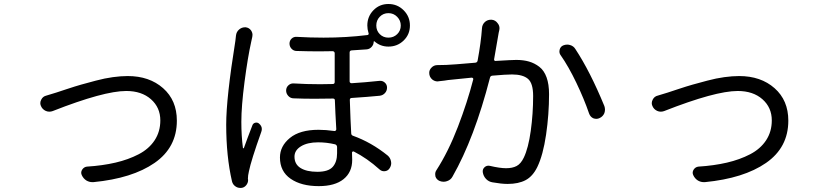

<svg xmlns="http://www.w3.org/2000/svg" viewBox="-20 -879 4040 942"><path d="M238.3 -334Q230.5 -331.1 221.7 -331.1Q212.9 -331.1 204.1 -335Q187.5 -342.8 180.7 -359.4Q177.7 -366.2 177.7 -373Q177.7 -381.8 182.6 -390.6Q190.4 -406.2 208 -410.2Q231.4 -417 255.9 -424.8Q261.7 -426.8 306.2 -441.4Q350.6 -456.1 378.4 -463.9Q406.2 -471.7 450.2 -483.4Q494.1 -495.1 533.7 -500.5Q573.2 -505.9 606.4 -505.9Q712.9 -505.9 780.3 -446.3Q847.7 -386.7 847.7 -287.1Q847.7 -155.3 738.3 -79.6Q628.9 -3.9 438.5 14.6Q435.5 14.6 432.6 14.6Q418 14.6 404.3 6.8Q388.7 -2.9 380.9 -20.5Q375 -34.2 383.3 -46.9Q391.6 -59.6 406.2 -61.5Q483.4 -66.4 546.4 -81.1Q609.4 -95.7 660.2 -122.1Q710.9 -148.4 738.8 -190.9Q766.6 -233.4 766.6 -288.1Q766.6 -351.6 720.7 -392.1Q674.8 -432.6 599.6 -432.6Q489.3 -432.6 238.3 -334Z M1137.7 -704.1Q1139.6 -722.7 1153.3 -734.4Q1166 -745.1 1181.6 -745.1Q1183.6 -745.1 1185.5 -745.1Q1202.1 -743.2 1211.9 -729.5Q1218.8 -718.8 1218.8 -708Q1218.8 -703.1 1217.8 -698.2Q1214.8 -685.5 1212.9 -675.8Q1195.3 -596.7 1179.7 -477.1Q1164.1 -357.4 1164.1 -281.2Q1164.1 -211.9 1171.9 -153.3Q1171.9 -151.4 1173.8 -151.4Q1175.8 -151.4 1176.8 -153.3Q1192.4 -197.3 1218.8 -265.6Q1222.7 -274.4 1232.4 -276.9Q1242.2 -279.3 1250 -273.4Q1264.6 -261.7 1264.6 -246.1Q1264.6 -239.3 1261.7 -231.4Q1211.9 -91.8 1201.2 -38.1Q1196.3 -17.6 1196.3 -2Q1196.3 1 1197.3 3.9Q1197.3 18.6 1187.5 30.3Q1177.7 42 1163.1 43Q1161.1 43 1159.2 43Q1145.5 43 1134.8 35.2Q1122.1 26.4 1118.2 10.7Q1089.8 -112.3 1089.8 -267.6Q1089.8 -398.4 1134.8 -678.7Q1136.7 -693.4 1137.7 -704.1ZM1885.7 -814.5Q1860.4 -814.5 1843.3 -796.9Q1826.2 -779.3 1826.2 -753.9Q1826.2 -728.5 1843.3 -711.4Q1860.4 -694.3 1885.7 -694.3Q1911.1 -694.3 1928.7 -711.4Q1946.3 -728.5 1946.3 -753.9Q1946.3 -778.3 1928.7 -796.4Q1911.1 -814.5 1885.7 -814.5ZM1633.8 -127Q1633.8 -146.5 1633.8 -158.2Q1632.8 -168 1624 -170.9Q1583 -180.7 1541 -180.7Q1488.3 -180.7 1456.5 -161.1Q1424.8 -141.6 1424.8 -110.4Q1424.8 -73.2 1454.6 -54.7Q1484.4 -36.1 1537.1 -36.1Q1590.8 -36.1 1612.3 -60.1Q1633.8 -84 1633.8 -127ZM1816.4 -676.8Q1815.4 -676.8 1814.5 -676.3Q1813.5 -675.8 1813.5 -674.8Q1813.5 -660.2 1803.2 -648.9Q1793 -637.7 1778.3 -636.7Q1743.2 -633.8 1705.1 -631.8Q1695.3 -630.9 1695.3 -621.1V-479.5Q1695.3 -475.6 1698.2 -473.1Q1701.2 -470.7 1705.1 -470.7Q1769.5 -474.6 1842.8 -482.4Q1857.4 -483.4 1868.2 -473.6Q1878.9 -463.9 1878.9 -449.2Q1878.9 -433.6 1868.7 -422.4Q1858.4 -411.1 1842.8 -409.2Q1782.2 -403.3 1706.1 -398.4Q1696.3 -398.4 1696.3 -388.7Q1697.3 -356.4 1699.7 -294.9Q1702.1 -233.4 1703.1 -225.6Q1703.1 -215.8 1711.9 -212.9Q1801.8 -180.7 1881.8 -116.2Q1895.5 -104.5 1898.4 -86.9Q1899.4 -83 1899.4 -79.1Q1899.4 -65.4 1891.6 -53.7Q1883.8 -41 1868.7 -39.1Q1853.5 -37.1 1841.8 -47.9Q1781.2 -102.5 1715.8 -135.7Q1712.9 -136.7 1710 -135.3Q1707 -133.8 1707 -129.9Q1708 -117.2 1708 -94.7Q1708 -34.2 1665.5 0Q1623 34.2 1543.9 34.2Q1458 34.2 1405.8 -2Q1353.5 -38.1 1353.5 -106.4Q1353.5 -162.1 1402.3 -202.1Q1451.2 -242.2 1543 -242.2Q1578.1 -242.2 1620.1 -236.3Q1624 -235.4 1627 -238.3Q1629.9 -241.2 1629.9 -245.1Q1625 -327.1 1623 -386.7Q1623 -395.5 1613.3 -395.5Q1567.4 -394.5 1524.4 -394.5Q1469.7 -394.5 1420.9 -396.5Q1405.3 -396.5 1394.5 -408.2Q1383.8 -419.9 1383.8 -434.6Q1383.8 -450.2 1395 -460.4Q1406.2 -470.7 1420.9 -469.7Q1483.4 -465.8 1550.8 -465.8Q1581.1 -465.8 1612.3 -466.8Q1622.1 -466.8 1622.1 -476.6V-618.2Q1622.1 -622.1 1619.1 -625Q1616.2 -627.9 1612.3 -627.9Q1581.1 -627 1546.9 -627Q1495.1 -627 1435.5 -628.9Q1420.9 -628.9 1410.6 -639.6Q1400.4 -650.4 1400.4 -665Q1400.4 -679.7 1410.6 -689.5Q1420.9 -699.2 1435.5 -698.2Q1502.9 -694.3 1567.4 -694.3Q1679.7 -694.3 1782.2 -707Q1786.1 -707 1788.1 -710.4Q1790 -713.9 1788.1 -716.8Q1782.2 -735.4 1782.2 -753.9Q1782.2 -797.9 1812 -828.6Q1841.8 -859.4 1885.7 -859.4Q1929.7 -859.4 1960.4 -828.6Q1991.2 -797.9 1991.2 -753.9Q1991.2 -710 1960.4 -680.2Q1929.7 -650.4 1885.7 -650.4Q1845.7 -650.4 1816.4 -676.8Z M2344.7 -740.2Q2345.7 -758.8 2359.4 -771.5Q2372.1 -782.2 2387.7 -782.2Q2389.6 -782.2 2392.6 -782.2Q2411.1 -780.3 2421.9 -764.6Q2430.7 -753.9 2430.7 -740.2Q2430.7 -736.3 2429.7 -731.4Q2427.7 -724.6 2426.8 -718.8Q2408.2 -608.4 2404.3 -588.9Q2403.3 -585 2405.8 -582Q2408.2 -579.1 2412.1 -580.1Q2493.2 -585 2512.7 -585Q2547.9 -585 2575.2 -577.1Q2602.5 -569.3 2626 -551.3Q2649.4 -533.2 2661.6 -499.5Q2673.8 -465.8 2673.8 -417Q2673.8 -318.4 2659.2 -218.3Q2644.5 -118.2 2616.2 -59.6Q2593.8 -13.7 2558.6 4.9Q2523.4 23.4 2470.7 23.4Q2440.4 23.4 2396.5 15.6Q2377.9 12.7 2364.7 -1Q2351.6 -14.6 2348.6 -34.2Q2346.7 -48.8 2357.4 -58.6Q2368.2 -68.4 2382.8 -65.4Q2432.6 -53.7 2462.9 -53.7Q2494.1 -53.7 2514.6 -64.5Q2535.2 -75.2 2549.8 -105.5Q2572.3 -152.3 2584 -236.8Q2595.7 -321.3 2595.7 -408.2Q2595.7 -470.7 2570.3 -492.2Q2544.9 -513.7 2492.2 -513.7Q2462.9 -513.7 2395.5 -507.8Q2385.7 -506.8 2383.8 -497.1Q2307.6 -201.2 2200.2 -12.7Q2191.4 3.9 2172.9 9.8Q2165 12.7 2156.2 12.7Q2146.5 12.7 2136.7 8.8Q2121.1 2 2116.2 -13.7Q2115.2 -19.5 2115.2 -24.4Q2115.2 -35.2 2121.1 -43.9Q2179.7 -134.8 2226.6 -256.8Q2273.4 -378.9 2301.8 -489.3Q2302.7 -493.2 2300.3 -495.6Q2297.9 -498 2293.9 -498Q2218.8 -490.2 2178.7 -486.3Q2175.8 -485.4 2159.7 -483.4Q2143.6 -481.4 2133.8 -480.5Q2129.9 -479.5 2127 -479.5Q2113.3 -479.5 2101.6 -488.3Q2085.9 -501 2085.9 -521.5Q2085.9 -536.1 2096.7 -546.9Q2108.4 -559.6 2126 -559.6Q2138.7 -559.6 2169.9 -560.5Q2200.2 -561.5 2311.5 -571.3Q2321.3 -572.3 2323.2 -581.1Q2339.8 -670.9 2344.7 -740.2ZM2730.5 -608.4Q2724.6 -616.2 2724.6 -627Q2724.6 -630.9 2725.6 -634.8Q2729.5 -650.4 2743.2 -656.2Q2752.9 -660.2 2762.7 -660.2Q2769.5 -660.2 2776.4 -658.2Q2793.9 -653.3 2802.7 -638.7Q2875 -529.3 2945.3 -358.4Q2948.2 -349.6 2948.2 -341.3Q2948.2 -333 2945.3 -324.2Q2938.5 -307.6 2921.9 -299.8Q2914.1 -295.9 2906.2 -295.9Q2898.4 -295.9 2890.6 -298.8Q2876 -305.7 2870.1 -322.3Q2845.7 -393.6 2807.6 -473.1Q2769.5 -552.7 2730.5 -608.4Z M3238.3 -334Q3230.5 -331.1 3221.7 -331.1Q3212.9 -331.1 3204.1 -335Q3187.5 -342.8 3180.7 -359.4Q3177.7 -366.2 3177.7 -373Q3177.7 -381.8 3182.6 -390.6Q3190.4 -406.2 3208 -410.2Q3231.4 -417 3255.9 -424.8Q3261.7 -426.8 3306.2 -441.4Q3350.6 -456.1 3378.4 -463.9Q3406.2 -471.7 3450.2 -483.4Q3494.1 -495.1 3533.7 -500.5Q3573.2 -505.9 3606.4 -505.9Q3712.9 -505.9 3780.3 -446.3Q3847.7 -386.7 3847.7 -287.1Q3847.7 -155.3 3738.3 -79.6Q3628.9 -3.9 3438.5 14.6Q3435.5 14.6 3432.6 14.6Q3418 14.6 3404.3 6.8Q3388.7 -2.9 3380.9 -20.5Q3375 -34.2 3383.3 -46.9Q3391.6 -59.6 3406.2 -61.5Q3483.4 -66.4 3546.4 -81.1Q3609.4 -95.7 3660.2 -122.1Q3710.9 -148.4 3738.8 -190.9Q3766.6 -233.4 3766.6 -288.1Q3766.6 -351.6 3720.7 -392.1Q3674.8 -432.6 3599.6 -432.6Q3489.3 -432.6 3238.3 -334Z"/></svg>

Font: Gen Jyuu GothicX Regular
Style: Regular
Weight: 400
Designer: [Source Han Sans]
Ryoko NISHIZUKA  (kana & ideographs); Paul D. Hunt (Latin, Greek & Cyrillic); Wenlong ZHANG  (bopomofo
Version: Version 1.002.20150607